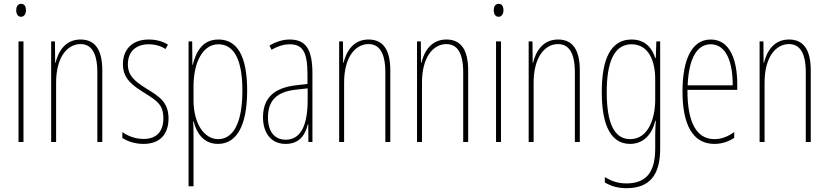

<svg xmlns="http://www.w3.org/2000/svg" viewBox="-20 -744 4337 1006"><path d="M91 -724C71 -724 65 -706 65 -690C65 -672 73 -656 90 -656C106 -656 116 -670 116 -691C116 -707 110 -724 91 -724ZM103 -527H77V0H103Z M402 -537C322 -537 285 -474 271 -415H269L268 -527H248V0H274V-311C274 -445 333 -513 402 -513C456 -513 490 -471 490 -365V0H516V-375C516 -488 475 -537 402 -537Z M863 -123C863 -210 813 -239 747 -280C683 -320 650 -349 650 -407C650 -475 694 -512 759 -512C791 -512 825 -503 847 -487L860 -510C834 -527 798 -537 760 -537C667 -537 624 -479 624 -408C624 -330 675 -296 742 -254C801 -217 836 -195 836 -125C836 -56 802 -16 732 -16C690 -16 650 -31 621 -52V-21C644 -6 683 10 732 10C820 10 863 -43 863 -123Z M1125 -537C1040 -537 1007 -472 990 -404H988L987 -527H968V232H994V-37C994 -69 993 -95 992 -107H995C1008 -53 1043 10 1122 10C1214 10 1275 -75 1275 -270C1275 -450 1223 -537 1125 -537ZM1124 -512C1210 -512 1250 -424 1250 -270C1250 -79 1191 -15 1123 -15C1049 -15 994 -98 994 -219V-292C994 -416 1042 -512 1124 -512Z M1497 -537C1463 -537 1424 -525 1392 -505L1403 -483C1440 -505 1473 -512 1497 -512C1564 -512 1591 -475 1591 -355V-304L1530 -297C1420 -284 1358 -234 1358 -129C1358 -57 1393 10 1477 10C1553 10 1581 -43 1593 -93H1595L1596 0H1617V-358C1617 -489 1581 -537 1497 -537ZM1529 -274 1592 -281V-220C1592 -97 1561 -12 1477 -12C1419 -12 1384 -54 1384 -129C1384 -217 1430 -263 1529 -274Z M1911 -537C1831 -537 1794 -474 1780 -415H1778L1777 -527H1757V0H1783V-311C1783 -445 1842 -513 1911 -513C1965 -513 1999 -471 1999 -365V0H2025V-375C2025 -488 1984 -537 1911 -537Z M2319 -537C2239 -537 2202 -474 2188 -415H2186L2185 -527H2165V0H2191V-311C2191 -445 2250 -513 2319 -513C2373 -513 2407 -471 2407 -365V0H2433V-375C2433 -488 2392 -537 2319 -537Z M2593 -724C2573 -724 2567 -706 2567 -690C2567 -672 2575 -656 2592 -656C2608 -656 2618 -670 2618 -691C2618 -707 2612 -724 2593 -724ZM2605 -527H2579V0H2605Z M2904 -537C2824 -537 2787 -474 2773 -415H2771L2770 -527H2750V0H2776V-311C2776 -445 2835 -513 2904 -513C2958 -513 2992 -471 2992 -365V0H3018V-375C3018 -488 2977 -537 2904 -537Z M3289 -537C3179 -537 3133 -433 3133 -262C3133 -76 3187 10 3282 10C3353 10 3398 -43 3413 -111H3416C3413 -70 3413 -43 3413 -12V35C3413 163 3362 217 3262 217C3217 217 3185 205 3149 184V212C3182 232 3219 242 3262 242C3384 242 3439 173 3439 35V-527H3419L3416 -440H3413C3398 -489 3363 -537 3289 -537ZM3289 -512C3378 -512 3413 -426 3413 -329V-221C3413 -126 3378 -15 3282 -15C3201 -15 3159 -93 3159 -262C3159 -411 3194 -512 3289 -512Z M3704 -537C3603 -537 3556 -429 3556 -264C3556 -94 3608 10 3723 10C3764 10 3799 -3 3827 -22V-52C3792 -27 3758 -15 3723 -15C3628 -15 3581 -106 3582 -273H3843V-301C3843 -421 3809 -537 3704 -537ZM3704 -512C3787 -512 3820 -414 3819 -297H3583C3589 -442 3634 -512 3704 -512Z M4114 -537C4034 -537 3997 -474 3983 -415H3981L3980 -527H3960V0H3986V-311C3986 -445 4045 -513 4114 -513C4168 -513 4202 -471 4202 -365V0H4228V-375C4228 -488 4187 -537 4114 -537Z"/></svg>

Font: Noto Sans Oriya ExtCond Thin
Style: Regular
Weight: 100
Width: 2
Designer: Amélie Bonet and Sol Matas
Foundry: Google LLC
Version: Version 2.006